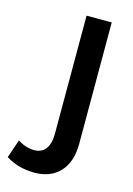

<svg xmlns="http://www.w3.org/2000/svg" viewBox="-204 -591 590 849"><g transform="rotate(15 91.5 -167.0)"><path d="M-90.8 162.1 -62 78.1Q-27.8 100.6 12.2 102.1Q47.4 102.5 65.7 78.4Q84 54.2 84 6.8V-532.2H199.2V23.9Q199.2 107.4 156 153.3Q112.8 199.2 36.1 198.2Q-36.1 196.8 -90.8 162.1Z"/></g></svg>

Font: Trueno
Style: Rg
Weight: 400
Designer: Julieta Ulanovsky
Foundry: Julieta Ulanovsky
Version: Version 3.001b